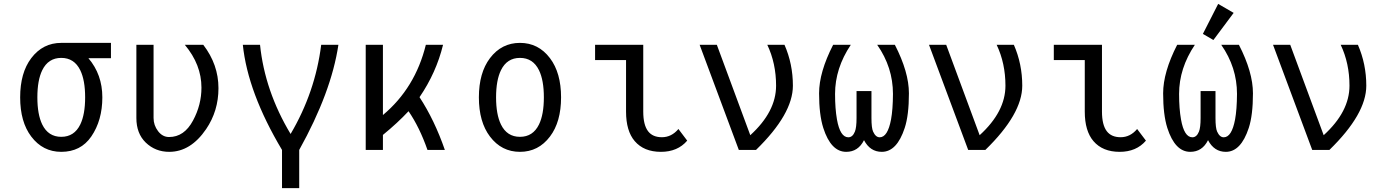

<svg xmlns="http://www.w3.org/2000/svg" viewBox="-20 -766 7071 981"><path d="M293 9.8Q198.7 9.8 139.6 -68.4Q83 -143.1 83 -268.6Q83 -394 139.6 -468.8Q198.7 -546.9 293 -546.9H546.9V-468.8H431.6Q502.9 -385.3 502.9 -268.6Q502.9 -150.9 446.3 -68.4Q392.6 9.8 293 9.8ZM390.1 -129.9Q415 -181.2 415 -268.6Q415 -356 390.1 -407.2Q359.4 -470.2 293 -470.2Q226.6 -470.2 195.8 -407.2Q170.9 -356 170.9 -268.6Q170.9 -181.2 195.8 -129.9Q226.6 -66.9 293 -66.9Q359.4 -66.9 390.1 -129.9Z M676.8 -537.1H764.6V-163.1Q764.6 -126 787.6 -95.9Q810.5 -65.9 843.8 -65.9Q921.4 -65.9 966.3 -150.4Q1009.3 -230 1009.3 -318.4Q1009.3 -435.5 924.3 -537.1H1018.6Q1096.2 -436 1096.2 -315.4Q1096.2 -199.2 1033.2 -106.4Q954.1 9.8 844.7 9.8Q773.9 9.8 724.6 -37.6Q676.8 -84 676.8 -163.1Z M1220.7 -537.1Q1220.7 -537.1 1308.6 -537.1Q1333 -300.8 1464.8 -81.5Q1590.8 -294.9 1621.1 -537.1H1709Q1672.9 -294.9 1508.8 0V195.3H1420.9V0Q1246.1 -293 1220.7 -537.1Z M1848.6 0V-537.1H1936.5V-178.2Q2101.6 -316.4 2155.8 -537.1H2243.7Q2209 -394.5 2123.5 -269.5Q2200.2 -152.3 2252.9 0H2164.1Q2124 -115.2 2067.4 -197.8Q2011.2 -137.7 1936.5 -76.7V0Z M2733.9 -129.9Q2758.8 -181.2 2758.8 -268.6Q2758.8 -356 2733.9 -407.2Q2703.1 -470.2 2636.7 -470.2Q2570.3 -470.2 2539.6 -407.2Q2514.6 -356 2514.6 -268.6Q2514.6 -181.2 2539.6 -129.9Q2570.3 -66.9 2636.7 -66.9Q2703.1 -66.9 2733.9 -129.9ZM2483.4 -68.4Q2426.8 -143.1 2426.8 -268.6Q2426.8 -394 2483.4 -468.8Q2542.5 -546.9 2636.7 -546.9Q2731 -546.9 2790 -468.8Q2846.7 -394 2846.7 -268.6Q2846.7 -143.1 2790 -68.4Q2731 9.8 2636.7 9.8Q2542.5 9.8 2483.4 -68.4Z M3491.2 -47.4Q3442.4 9.8 3356.9 9.8Q3270 9.8 3223.1 -44.9Q3178.7 -96.7 3178.7 -195.8V-459H3020.5V-537.1H3266.6V-195.8Q3266.6 -127.4 3291.5 -95.2Q3314.9 -64.9 3361.8 -64.9Q3411.1 -64.9 3446.3 -106.9Z M3754.9 0 3554.7 -537.1H3642.6L3813.5 -75.2Q3945.3 -195.3 3945.3 -328.1Q3945.3 -442.4 3900.4 -537.1H3988.3Q4031.2 -439 4031.2 -328.1Q4031.2 -183.6 3842.8 0Z M4236.8 -537.1H4327.1Q4246.6 -417 4246.6 -286.1Q4246.6 -210.9 4256.3 -155.8Q4272.5 -64.5 4314.5 -64.5Q4336.4 -64.5 4348.1 -93.8Q4356.4 -114.3 4356.4 -163.1V-300.8H4432.6V-163.1Q4432.6 -112.3 4440.9 -93.8Q4454.1 -64.5 4474.6 -64.5Q4515.6 -64.5 4532.7 -155.8Q4542 -206.1 4542.5 -286.1Q4542.5 -421.9 4461.9 -537.1H4552.2Q4624 -397.5 4624 -289.1Q4624 -177.7 4602.5 -112.3Q4562.5 9.8 4485.4 9.8Q4425.8 9.8 4394.5 -49.8Q4364.7 9.8 4303.7 9.8Q4225.6 9.8 4186.5 -112.3Q4165 -179.7 4165 -289.1Q4165 -397 4236.8 -537.1Z M4926.8 0 4726.6 -537.1H4814.5L4985.4 -75.2Q5117.2 -195.3 5117.2 -328.1Q5117.2 -442.4 5072.3 -537.1H5160.2Q5203.1 -439 5203.1 -328.1Q5203.1 -183.6 5014.6 0Z M5835 -47.4Q5786.1 9.8 5700.7 9.8Q5613.8 9.8 5566.9 -44.9Q5522.5 -96.7 5522.5 -195.8V-459H5364.3V-537.1H5610.4V-195.8Q5610.4 -127.4 5635.3 -95.2Q5658.7 -64.9 5705.6 -64.9Q5754.9 -64.9 5790 -106.9Z M5994.6 -537.1H6085Q6004.4 -417 6004.4 -286.1Q6004.4 -210.9 6014.2 -155.8Q6030.3 -64.5 6072.3 -64.5Q6094.2 -64.5 6106 -93.8Q6114.3 -114.3 6114.3 -163.1V-300.8H6190.4V-163.1Q6190.4 -112.3 6198.7 -93.8Q6211.9 -64.5 6232.4 -64.5Q6273.4 -64.5 6290.5 -155.8Q6299.8 -206.1 6300.3 -286.1Q6300.3 -421.9 6219.7 -537.1H6310.1Q6381.8 -397.5 6381.8 -289.1Q6381.8 -177.7 6360.4 -112.3Q6320.3 9.8 6243.2 9.8Q6183.6 9.8 6152.3 -49.8Q6122.6 9.8 6061.5 9.8Q5983.4 9.8 5944.3 -112.3Q5922.9 -179.7 5922.9 -289.1Q5922.9 -397 5994.6 -537.1ZM6204.1 -746.1 6283.2 -700.2 6179.7 -561.5 6126 -592.8Z M6684.6 0 6484.4 -537.1H6572.3L6743.2 -75.2Q6875 -195.3 6875 -328.1Q6875 -442.4 6830.1 -537.1H6918Q6960.9 -439 6960.9 -328.1Q6960.9 -183.6 6772.5 0Z"/></svg>

Font: Consola Mono
Style: Book
Weight: 400
Monospace: yes
Designer: Wojciech Kalinowski "wmk69" (wmk69@o2.pl)
Foundry: Wojciech Kalinowski "wmk69" (wmk69@o2.pl)
Version: Version 2.1.0